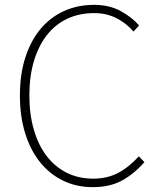

<svg xmlns="http://www.w3.org/2000/svg" viewBox="-20 -758 659 791"><path d="M362 13Q295 13 239.5 -14Q184 -41 144.5 -90.5Q105 -140 83.5 -209.5Q62 -279 62 -365Q62 -451 84 -520Q106 -589 146 -637.5Q186 -686 242.5 -712Q299 -738 368 -738Q431 -738 478 -712Q525 -686 553 -653L530 -628Q501 -662 460 -683Q419 -704 368 -704Q306 -704 256.5 -680.5Q207 -657 172.5 -612.5Q138 -568 119.5 -505.5Q101 -443 101 -365Q101 -287 119.5 -223.5Q138 -160 172 -115.5Q206 -71 254.5 -46.5Q303 -22 364 -22Q421 -22 465.5 -45Q510 -68 552 -114L575 -90Q533 -42 483 -14.5Q433 13 362 13Z"/></svg>

Font: Kinto Sans Thin
Style: Regular
Weight: 100
Designer: Authors: Ryoko NISHIZUKA  (kana & ideographs); Paul D. Hunt (Latin, Greek & Cyrillic); Wenlong ZHANG  (bopomofo); Sandol
Foundry: Adobe Systems Incorporated, ookami Inc.
Version: Version 0.001